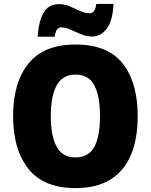

<svg xmlns="http://www.w3.org/2000/svg" viewBox="-20 -953 772 983"><path d="M685 -358Q685 -244 651 -161.5Q617 -79 546.5 -34.5Q476 10 366 10Q204 10 125.5 -88.5Q47 -187 47 -359Q47 -530 125.5 -627.5Q204 -725 367 -725Q532 -725 608.5 -627.5Q685 -530 685 -358ZM240 -358Q240 -257 270 -202Q300 -147 366 -147Q434 -147 463 -201Q492 -255 492 -358Q492 -461 463 -516Q434 -571 367 -571Q300 -571 270 -515.5Q240 -460 240 -358ZM173 -765Q177 -840 202 -886Q227 -932 284 -932Q310 -932 337 -920.5Q364 -909 390 -897Q416 -885 441 -885Q451 -885 460 -895Q469 -905 473 -933H561Q557 -846 526.5 -806Q496 -766 451 -766Q423 -766 394.5 -778Q366 -790 340 -801.5Q314 -813 292 -813Q284 -813 274 -804Q264 -795 260 -765Z"/></svg>

Font: Noto Sans Khmer UI SemiCondensed Black
Style: Regular
Weight: 900
Width: 4
Designer: Danh Hong and the Monotype Design Team
Foundry: Monotype Imaging Inc.
Version: Version 2.002; ttfautohint (v1.8.4.7-5d5b)